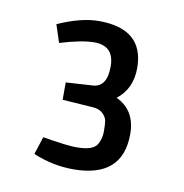

<svg xmlns="http://www.w3.org/2000/svg" viewBox="-52 -769 439 458"><g transform="rotate(10 167.5 -539.5)"><path d="M153 -719Q262 -719 262 -624Q262 -574 226 -546Q273 -524 273 -466Q273 -360 153 -360Q104 -360 56 -380L70 -423Q129 -413 151 -413Q173 -413 185.5 -417.5Q198 -422 203 -432Q210 -445 210 -462Q210 -479 208.5 -487.5Q207 -496 198.5 -504.5Q190 -513 173 -514L100 -519V-561L165 -565Q199 -567 199 -617Q199 -667 151 -667Q121 -667 68 -651L54 -694Q110 -719 153 -719Z"/></g></svg>

Font: Strait
Style: Regular
Weight: 400
Width: 3
Designer: Eduardo Rodriguez Tunni
Foundry: Eduardo Rodriguez Tunni
Version: Version 1.001